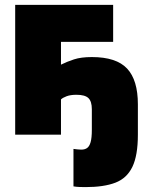

<svg xmlns="http://www.w3.org/2000/svg" viewBox="-20 -550 613 784"><path d="M42 0V-530H442V-379H229V-286Q253 -298 282 -307.5Q311 -317 355 -317Q455 -317 499 -270Q543 -223 543 -124V0Q543 85 520.5 131.5Q498 178 451 196Q404 214 329 214Q318 214 304.5 213.5Q291 213 280 211V58Q288 59 296 60Q304 61 312 61Q326 61 335.5 54.5Q345 48 350 30.5Q355 13 355 -20V-104Q355 -136 341 -149.5Q327 -163 292 -163Q268 -163 252 -157Q236 -151 229 -144V0Z"/></svg>

Font: Golos Text ExtraBold
Style: Regular
Weight: 800
Designer: A.Korolkova, Vitaly Kuzmin
Foundry: ParaType Ltd
Version: Version 2.004